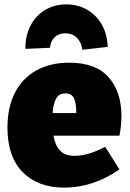

<svg xmlns="http://www.w3.org/2000/svg" viewBox="-20 -841 592 876"><path d="M525 -222H224Q231 -179 253.5 -154.5Q276 -130 321 -130Q381 -130 460 -171L525 -68Q405 15 273 15Q153 15 83.5 -55.5Q14 -126 14 -259Q14 -351 48 -417.5Q82 -484 145.5 -519.5Q209 -555 296 -555Q417 -555 475.5 -488.5Q534 -422 534 -312Q534 -269 525 -222ZM220 -325H328Q328 -372 317 -393.5Q306 -415 279 -415Q249 -415 236 -391Q223 -367 220 -325ZM471 -627 356 -614Q351 -649 330.5 -669Q310 -689 278 -689Q248 -689 229.5 -671.5Q211 -654 208 -623L96 -618Q95 -676 118.5 -722.5Q142 -769 185 -795Q228 -821 283 -821Q336 -821 378.5 -796Q421 -771 445.5 -727Q470 -683 471 -627Z"/></svg>

Font: Bitter Pro Black
Style: Regular
Weight: 900
Designer: Sol Matas, and Bitter project Authors
Foundry: Sol Matas
Version: Version 1.010